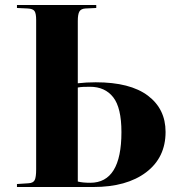

<svg xmlns="http://www.w3.org/2000/svg" viewBox="-20 -750 719 770"><path d="M48 0V-12L94 -15Q113 -16 119 -27.5Q125 -39 125 -71V-670Q125 -696 118.5 -705.5Q112 -715 91 -716L48 -718V-730H366V-718L323 -716Q305 -715 298.5 -704Q292 -693 292 -666V-416Q309 -418 326.5 -419Q344 -420 364 -420Q502 -420 573 -366.5Q644 -313 644 -221Q644 -118 566 -59Q488 0 354 0ZM292 -22Q311 -17 342 -17Q467 -17 467 -220Q467 -318 434 -360Q401 -402 341 -402Q326 -402 314 -401.5Q302 -401 292 -399Z"/></svg>

Font: Literata 72pt
Style: Bold
Weight: 700
Designer: Latin by Veronika Burian and Jose Scaglione. Greek by Irene Vlachou. Cyrillic by Vera Evstafieva.
Foundry: TypeTogether
Version: Version 3.002